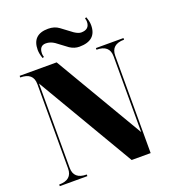

<svg xmlns="http://www.w3.org/2000/svg" viewBox="-153 -972 969 1086"><g transform="rotate(-20 332.0 -429.5)"><path d="M325.7 -839.8 391.1 -791Q415 -775.4 431.2 -775.4Q481.9 -775.4 481.9 -822.3Q481.9 -832 478 -842.8L486.8 -846.7Q497.6 -818.4 497.6 -794.9Q497.6 -703.1 394 -703.1Q364.7 -703.1 337.4 -720.7L272 -769.5Q247.1 -786.1 221.2 -786.1Q181.2 -786.1 181.2 -738.3Q181.2 -729.5 185.1 -717.8L176.3 -713.9Q165.5 -743.2 165.5 -766.6Q165.5 -859.4 261.2 -859.4Q299.3 -859.4 325.7 -839.8ZM566.4 -113.3V0H452.1L107.4 -585.9V-78.1Q107.4 -9.8 185.5 -9.8V0H19.5V-9.8Q97.7 -9.8 97.7 -78.1V-585.9Q97.7 -654.3 19.5 -654.3V-664.1H242.2L556.6 -129.9V-585.9Q556.6 -654.3 478.5 -654.3V-664.1H644.5V-654.3Q566.4 -654.3 566.4 -585.9Z"/></g></svg>

Font: spinweradBold
Style: Regular
Weight: 700
Width: 7
Version: Version 0.3 ; ttfautohint (v1.2) -l 8 -r 50 -G 200 -x 14 -D 